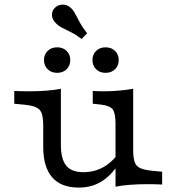

<svg xmlns="http://www.w3.org/2000/svg" viewBox="-20 -815 779 848"><path d="M340.4 -643Q314.3 -662.5 292.9 -673.1Q271.5 -683.6 255.4 -691.8Q239.3 -700 227.3 -712.1Q210.3 -728.5 209.5 -747.7Q208.7 -767 221.8 -779.9Q235.9 -794.5 256.7 -794.7Q277.6 -794.9 293.7 -779.3Q305 -768.7 313.3 -752.1Q321.7 -735.5 333.3 -714.4Q344.9 -693.3 364.8 -667.9ZM248.9 -413.4V-206.7H170.9V-263.8Q170.9 -312.4 155 -330Q139.2 -347.6 90.4 -352.3L43 -356.9V-413.4Q54.8 -412.6 71.7 -412.2Q88.6 -411.8 109.7 -411.8Q148.9 -411.8 185.5 -414.6Q222.1 -417.4 248.9 -423ZM248.9 -206.7V-175.5Q248.9 -112.5 272.4 -83.5Q296 -54.5 348 -54.5Q404 -54.5 448.2 -83.8Q492.4 -113.2 524.1 -171.2L524.6 -128Q490.4 -58.8 442 -22.7Q393.6 13.5 328 13.5Q249.6 13.5 210.3 -31.9Q170.9 -77.3 170.9 -167V-206.7ZM490.2 0V-206.7H568.2V-149.6Q568.2 -101 584 -83.4Q599.9 -65.8 648.6 -61.1L696.1 -56.5V0Q684.3 -0.8 667.8 -1.2Q651.3 -1.6 629.4 -1.6Q590.1 -1.6 553.6 1.2Q517 4 490.2 9.6ZM568.2 -413.4V-206.7H490.2V-269.1Q490.2 -315.4 477.8 -331.8Q465.3 -348.3 426.3 -353L389.7 -356.9V-413.4Q400.7 -412.6 413.1 -412.2Q425.5 -411.8 442 -411.8Q473.6 -411.8 508.2 -415Q542.9 -418.2 568.2 -423ZM446.4 -493.3Q420.3 -493.3 404.3 -509.4Q388.3 -525.5 388.3 -550Q388.3 -573.8 404.3 -589.9Q420.3 -606 446.4 -606Q472.3 -606 488.3 -589.9Q504.4 -573.8 504.4 -550Q504.4 -525.5 488.3 -509.4Q472.3 -493.3 446.4 -493.3ZM232.4 -493.3Q206.4 -493.3 190.3 -509.4Q174.3 -525.5 174.3 -550Q174.3 -573.8 190.3 -589.9Q206.4 -606 232.4 -606Q258.3 -606 274.4 -589.9Q290.4 -573.8 290.4 -550Q290.4 -525.5 274.4 -509.4Q258.3 -493.3 232.4 -493.3Z"/></svg>

Font: Playfair 5pt SemiExpanded Light
Style: Regular
Weight: 300
Width: 6
Designer: Claus Eggers Sørensen
Foundry: Claus Eggers Sørensen
Version: Version 2.203